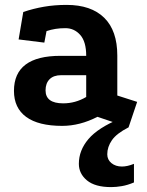

<svg xmlns="http://www.w3.org/2000/svg" viewBox="-20 -494 600 784"><path d="M378 -17Q306 20 234 20Q137 20 87 -16.5Q37 -53 37 -123Q37 -266 227 -266H332Q332 -324 307.5 -351.5Q283 -379 247 -379Q225 -379 206.5 -376Q188 -373 170 -367L161 -320L56 -333L75 -445Q116 -459 159.5 -466.5Q203 -474 252 -474Q352 -474 405.5 -421.5Q459 -369 459 -267V-104L540 -78L505 26ZM230 -187Q199 -187 182.5 -170.5Q166 -154 166 -125Q166 -72 238 -72Q288 -72 332 -98V-187ZM469 -9 505 26Q456 51 437 78.5Q418 106 418 136Q418 158 435 172Q452 186 478 186Q500 186 527 175V251Q501 262 477.5 266Q454 270 434 270Q368 270 335 242.5Q302 215 302 175Q302 120 341 74Q380 28 469 -9Z"/></svg>

Font: Podkova ExtraBold
Style: Regular
Weight: 800
Designer: Ilya Yudin
Foundry: Cyreal (www.cyreal.org)
Version: Version 2.103